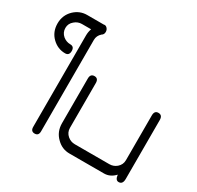

<svg xmlns="http://www.w3.org/2000/svg" viewBox="-208 -1063 1307 1271"><g transform="rotate(30 445.0 -427.5)"><path d="M258 -789Q232 -766 232 -733V-34Q232 0 202 0Q172 0 172 -34V-733Q172 -760 181 -785H111Q80 -785 56 -764Q29 -742 29 -708Q29 -673 56 -650Q81 -630 111.5 -630Q142 -630 142 -596Q142 -561 111 -561Q55 -561 13 -601Q-31 -643 -31 -708Q-31 -771 13 -814Q55 -854 111 -854H239Q242 -855 244 -855Q255 -855 264 -845Q274 -834 274 -818Q274 -798 258 -789Z M815 -40Q779 -1 732 -1H468Q411 -1 370 -42Q325 -85 325 -150V-492Q325 -528 356 -528Q386 -528 386 -492V-150Q386 -115 413 -92Q437 -72 468 -72H732Q763 -72 787 -92Q814 -115 814 -150V-492Q814 -529 844 -529Q875 -529 875 -492V-42Q875 0 844 0Q819 0 815 -40Z"/></g></svg>

Font: LuenTai2017
Style: Regular
Weight: 400
Designer: LuenTai
Foundry: Microsoft Corpration
Version: Version 1.00 November 27, 2016, initial release